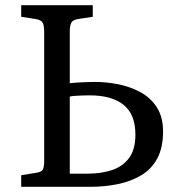

<svg xmlns="http://www.w3.org/2000/svg" viewBox="-20 -723 696 743"><path d="M62 0V-45L118 -54Q141 -57 146 -67.5Q151 -78 151 -101V-598Q151 -622 146 -633.5Q141 -645 120 -649L62 -658V-703H339V-658L286 -650Q263 -647 256.5 -636Q250 -625 250 -600V-401Q256 -402 271.5 -403Q287 -404 308 -405Q329 -406 347 -406Q391 -406 437 -397Q483 -388 523 -366.5Q563 -345 587 -307.5Q611 -270 611 -214Q611 -152 589 -110.5Q567 -69 527 -45Q487 -21 436 -10.5Q385 0 327 0ZM250 -51Q267 -51 284.5 -51Q302 -51 320 -51Q371 -51 412.5 -64.5Q454 -78 479 -111Q504 -144 504 -202Q504 -280 458.5 -317Q413 -354 327 -354Q316 -354 299.5 -353.5Q283 -353 269 -352Q255 -351 250 -349Z"/></svg>

Font: Literata 18pt
Style: Regular
Weight: 400
Designer: Latin by Veronika Burian and Jose Scaglione. Greek by Irene Vlachou. Cyrillic by Vera Evstafieva.
Foundry: TypeTogether
Version: Version 3.103;gftools[0.9.29]